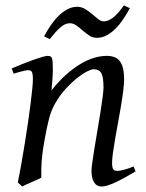

<svg xmlns="http://www.w3.org/2000/svg" viewBox="-20 -661 534 701"><path d="M475.1 -35.2Q430.7 -8.8 399.7 5.6Q368.7 20 350.1 20Q333 20 323.5 4.6Q314 -10.7 314 -37.1Q314 -45.9 317.1 -68.6Q320.3 -91.3 325.2 -121.6Q330.1 -151.9 335.9 -186Q341.8 -220.2 346.7 -251Q351.6 -281.7 354.7 -306.2Q357.9 -330.6 357.9 -341.8Q357.9 -378.9 350.1 -393.6Q342.3 -408.2 320.8 -408.2Q314.5 -408.2 298.6 -400.4Q282.7 -392.6 262.7 -377Q242.7 -361.3 220.9 -337.9Q199.2 -314.5 181.2 -283.2Q167.5 -259.8 158.9 -227.1Q150.4 -194.3 142.1 -147Q134.3 -103.5 132.1 -72.3Q129.9 -41 130.9 -12.2Q124.5 -8.8 115 -4.6Q105.5 -0.5 95.5 3.9Q85.4 8.3 76.2 12.5Q66.9 16.6 61 20L44.9 4.9Q51.8 -27.3 58.3 -64.9Q64.9 -102.5 71 -140.4Q77.1 -178.2 82.5 -215.1Q87.9 -252 91.8 -283Q95.7 -314 97.9 -337.2Q100.1 -360.4 100.1 -372.1Q100.1 -383.3 98.9 -389.9Q97.7 -396.5 95.5 -399.7Q93.3 -402.8 89.8 -403.8Q86.4 -404.8 82 -404.8Q77.6 -404.8 69.1 -402.8Q60.5 -400.9 51.8 -398.4Q43 -396 36.4 -394Q29.8 -392.1 29.8 -392.1L22.9 -411.1Q43.5 -419.9 64.2 -428.2Q85 -436.5 103 -442.9Q121.1 -449.2 134.5 -453.1Q147.9 -457 153.8 -457Q160.6 -457 164.6 -454.8Q168.5 -452.6 170.2 -446.8Q171.9 -440.9 172.4 -430.2Q172.9 -419.4 172.9 -401.9Q172.9 -396.5 172.4 -387.2Q171.9 -377.9 171.1 -367.4Q170.4 -356.9 169.4 -346.9Q168.5 -336.9 168 -331.1Q194.3 -364.3 221.2 -388.2Q248 -412.1 273.9 -427.5Q299.8 -442.9 324 -450Q348.1 -457 370.1 -457Q385.3 -457 397.2 -452.6Q409.2 -448.2 417 -438.2Q424.8 -428.2 429 -411.9Q433.1 -395.5 433.1 -372.1Q433.1 -355 429.9 -329.6Q426.8 -304.2 421.9 -274.7Q417 -245.1 411.1 -213.9Q405.3 -182.6 400.4 -154.3Q395.5 -126 392.3 -102.8Q389.2 -79.6 389.2 -65.9Q389.2 -49.3 393.6 -43.2Q397.9 -37.1 406.7 -37.1Q418 -37.1 432.6 -41Q447.3 -44.9 467.8 -53.2L475.1 -35.2ZM454.1 -631.3Q443.8 -611.8 430.9 -592.3Q418 -572.8 402.8 -557.4Q387.7 -542 370.4 -532.5Q353 -522.9 334 -522.9Q318.4 -522.9 305.9 -531.2Q293.5 -539.6 282 -549.6Q270.5 -559.6 259 -567.9Q247.6 -576.2 234.9 -576.2Q217.8 -576.2 200.2 -560.8Q182.6 -545.4 162.1 -518.1L141.1 -528.3Q151.4 -547.9 164.3 -567.1Q177.2 -586.4 192.6 -601.8Q208 -617.2 225.6 -626.7Q243.2 -636.2 261.7 -636.2Q277.8 -636.2 291.3 -627.9Q304.7 -619.6 316.4 -609.6Q328.1 -599.6 338.4 -591.3Q348.6 -583 358.9 -583Q376 -583 394.8 -598.4Q413.6 -613.8 432.1 -641.1L454.1 -631.3Z"/></svg>

Font: GentiumAlt
Style: Italic
Weight: 400
Italic angle: -7°
Designer: J. Victor Gaultney
Version: Version 1.02; 2005; OFL release